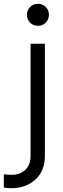

<svg xmlns="http://www.w3.org/2000/svg" viewBox="-83 -765 332 1005"><path d="M-63 216V147Q-42 150 -21 150Q22 150 49.5 124Q77 98 77 50V-536H152V50Q152 130 102 175Q52 220 -23 220Q-50 220 -63 216ZM58 -688Q58 -712 74.5 -728.5Q91 -745 116 -745Q140 -745 156.5 -728.5Q173 -712 173 -688Q173 -663 156.5 -646.5Q140 -630 116 -630Q91 -630 74.5 -646.5Q58 -663 58 -688Z"/></svg>

Font: Trafiko Sans Variable
Style: Regular
Weight: 400
Designer: Gumpita Rahayu / Trafiko
Foundry: Tokotype / Trafiko
Version: Version 0.001;FEAKit 1.0